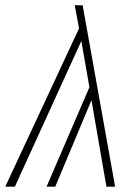

<svg xmlns="http://www.w3.org/2000/svg" viewBox="-33 -702 514 722"><path d="M399.9 0H367.2L311 -325.2L174.8 0H142.1L303.2 -374L272.9 -547.9L22.9 0H-13.2L264.2 -595.2L248 -682.1H277.8Z"/></svg>

Font: Fira Sans Compressed UltraLight
Style: Italic
Weight: 200
Width: 3
Italic angle: -8°
Designer: Carrois Corporate & Edenspiekermann AG
Foundry: Carrois Corporate GbR & Edenspiekermann AG
Version: Version 4.203;PS 004.203;hotconv 1.0.88;makeotf.lib2.5.64775